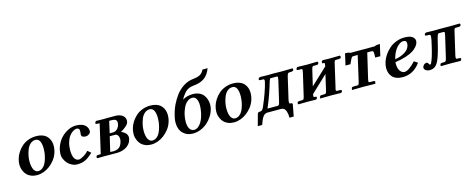

<svg xmlns="http://www.w3.org/2000/svg" viewBox="-36 -1433 5674 2296"><g transform="rotate(-15 2801.0 -285.5)"><path d="M271 -33.2Q300.3 -33.2 324.5 -52Q348.6 -70.8 362.5 -98.6Q376.5 -126.5 386 -160.6Q395.5 -194.8 399.2 -222.4Q402.8 -250 402.8 -272Q402.8 -402.8 333 -402.8Q298.3 -402.8 271.2 -379.6Q244.1 -356.4 229 -320.1Q213.9 -283.7 206.1 -245.8Q198.2 -208 198.2 -172.9Q198.2 -137.7 203.9 -111.1Q209.5 -84.5 217.3 -70.3Q225.1 -56.2 235.6 -47.1Q246.1 -38.1 254.4 -35.6Q262.7 -33.2 271 -33.2ZM71.8 -165Q71.8 -201.7 83.3 -240.2Q94.7 -278.8 118.7 -315.2Q142.6 -351.6 175.3 -380.4Q208 -409.2 253.9 -426.5Q299.8 -443.8 352.1 -443.8Q392.1 -443.8 423.3 -433.6Q454.6 -423.3 473.6 -406.7Q492.7 -390.1 505.1 -367.9Q517.6 -345.7 522.2 -324Q526.9 -302.2 526.9 -278.8Q526.9 -232.9 511 -188.5Q495.1 -144 467.3 -108.9Q439.5 -73.7 404.1 -46.6Q368.7 -19.5 327.6 -4.9Q286.6 9.8 246.1 9.8Q205.6 9.8 173.3 -3.4Q141.1 -16.6 122.6 -35.9Q104 -55.2 92 -80.1Q80.1 -105 75.9 -125.7Q71.8 -146.5 71.8 -165Z M744.6 9.8Q709 9.8 677 -6.3Q645 -22.5 624 -47.1Q603 -71.8 590.8 -99.6Q578.6 -127.4 578.6 -151.9Q578.6 -211.9 602.5 -267.1Q626.5 -322.3 664.3 -360.4Q702.1 -398.4 749.5 -421.1Q796.9 -443.8 843.8 -443.8Q883.3 -443.8 912.6 -434.3Q941.9 -424.8 958.3 -408.9Q974.6 -393.1 982.2 -375Q989.7 -356.9 989.7 -336.9Q989.7 -319.8 976.8 -307.9Q963.9 -295.9 950.7 -291.5Q937.5 -287.1 927.7 -287.1Q874 -287.1 874 -323.2Q874 -331.1 876 -342.3Q877.9 -353.5 877.9 -370.1Q877.9 -388.7 867.2 -396.7Q856.4 -404.8 846.7 -404.8Q821.8 -404.8 796.4 -388.7Q771 -372.6 750 -343.8Q729 -314.9 715.8 -270Q702.6 -225.1 702.6 -172.9Q702.6 -140.1 708 -115.5Q713.4 -90.8 720.9 -77.1Q728.5 -63.5 739 -54.9Q749.5 -46.4 758.3 -43.7Q767.1 -41 775.9 -41Q795.4 -41 833.3 -62.5Q871.1 -84 898.9 -116.2L939 -82Q895.5 -38.1 851.6 -14.2Q807.6 9.8 744.6 9.8Z M1211.9 -249H1253.9Q1284.2 -249 1306.2 -271.2Q1328.1 -293.5 1335.4 -324.2Q1338.9 -336.4 1338.9 -347.2Q1338.9 -394 1281.7 -394Q1274.9 -394 1267.1 -394.5Q1259.3 -395 1257.8 -395Q1255.9 -395 1251.5 -394.5Q1247.1 -394 1244.6 -394ZM1203.6 -214.8 1160.6 -32.2Q1181.2 -29.8 1194.8 -29.8Q1243.7 -29.8 1272 -51.3Q1300.3 -72.8 1312.5 -125Q1315.9 -140.6 1315.9 -149.9Q1315.9 -178.2 1302.7 -196.5Q1289.6 -214.8 1270.5 -214.8ZM995.6 1 985.8 -7.8 990.7 -27.8Q992.2 -35.2 1016.6 -35.2H1041.5Q1045.4 -37.1 1048.8 -55.2L1121.6 -372.1Q1125 -387.7 1125.7 -390.9Q1126.5 -394 1125.5 -397H1101.6Q1096.2 -397 1089.8 -398.4Q1083.5 -399.9 1079.8 -402.1Q1076.2 -404.3 1076.7 -405.8L1081.5 -423.8L1092.8 -434.1L1184.6 -432.1Q1192.4 -432.1 1207.8 -432.6Q1223.1 -433.1 1230.5 -433.1H1327.6Q1384.3 -433.1 1417.5 -408.7Q1450.7 -384.3 1450.7 -345.2Q1450.7 -335 1447.8 -323.2Q1442.4 -300.3 1410.2 -273.2Q1377.9 -246.1 1346.7 -230Q1379.4 -217.8 1400.6 -195.3Q1421.9 -172.9 1421.9 -143.1Q1421.9 -129.9 1419.9 -124Q1412.1 -90.3 1392.1 -65.2Q1372.1 -40 1345.5 -26.4Q1318.8 -12.7 1292 -6.3Q1265.1 0 1237.8 0H1131.8L1084.5 -1Q1071.8 -0.5 1040 0Q1008.3 0.5 995.6 1Z M1684.6 -33.2Q1713.9 -33.2 1738 -52Q1762.2 -70.8 1776.1 -98.6Q1790 -126.5 1799.6 -160.6Q1809.1 -194.8 1812.7 -222.4Q1816.4 -250 1816.4 -272Q1816.4 -402.8 1746.6 -402.8Q1711.9 -402.8 1684.8 -379.6Q1657.7 -356.4 1642.6 -320.1Q1627.4 -283.7 1619.6 -245.8Q1611.8 -208 1611.8 -172.9Q1611.8 -137.7 1617.4 -111.1Q1623 -84.5 1630.9 -70.3Q1638.7 -56.2 1649.2 -47.1Q1659.7 -38.1 1668 -35.6Q1676.3 -33.2 1684.6 -33.2ZM1485.4 -165Q1485.4 -201.7 1496.8 -240.2Q1508.3 -278.8 1532.2 -315.2Q1556.2 -351.6 1588.9 -380.4Q1621.6 -409.2 1667.5 -426.5Q1713.4 -443.8 1765.6 -443.8Q1805.7 -443.8 1836.9 -433.6Q1868.2 -423.3 1887.2 -406.7Q1906.2 -390.1 1918.7 -367.9Q1931.2 -345.7 1935.8 -324Q1940.4 -302.2 1940.4 -278.8Q1940.4 -232.9 1924.6 -188.5Q1908.7 -144 1880.9 -108.9Q1853 -73.7 1817.6 -46.6Q1782.2 -19.5 1741.2 -4.9Q1700.2 9.8 1659.7 9.8Q1619.1 9.8 1586.9 -3.4Q1554.7 -16.6 1536.1 -35.9Q1517.6 -55.2 1505.6 -80.1Q1493.7 -105 1489.5 -125.7Q1485.4 -146.5 1485.4 -165Z M2274.4 -403.8Q2247.6 -403.8 2224.4 -388.9Q2201.2 -374 2186.8 -354.5Q2172.4 -335 2160.6 -308.3Q2148.9 -281.7 2144.3 -266.1Q2139.6 -250.5 2136.2 -235.8Q2125.5 -192.4 2125.5 -146Q2125.5 -90.8 2145.3 -58.8Q2165 -26.9 2202.6 -26.9Q2238.3 -26.9 2274.2 -69.1Q2310.1 -111.3 2329.6 -195.8Q2341.3 -248.5 2341.3 -292Q2341.3 -343.8 2324.2 -373.8Q2307.1 -403.8 2274.4 -403.8ZM2014.6 -240.2Q2033.2 -320.3 2061 -377.9Q2088.9 -435.5 2127.4 -487.8Q2166 -539.1 2221.7 -575.4Q2277.3 -611.8 2348.6 -619.1Q2401.9 -624.5 2433.1 -642.3Q2464.4 -660.2 2480.5 -698.2H2544.4Q2515.6 -619.6 2463.4 -583.5Q2411.1 -547.4 2332.5 -541Q2294.4 -537.6 2268.8 -526.1Q2243.2 -514.6 2226.3 -497.6Q2209.5 -480.5 2185.5 -446.8Q2177.7 -437.5 2165.5 -411.1Q2216.3 -444.8 2295.4 -444.8Q2331.5 -444.8 2360.8 -433.8Q2390.1 -422.9 2408.4 -405.5Q2426.8 -388.2 2439 -364.5Q2451.2 -340.8 2456.3 -316.9Q2461.4 -293 2461.4 -268.1Q2461.4 -240.7 2455.6 -220.2Q2444.8 -175.3 2418.7 -133.3Q2392.6 -91.3 2356.2 -59.1Q2319.8 -26.9 2272.2 -7.3Q2224.6 12.2 2174.3 12.2Q2100.1 12.2 2052.7 -35.9Q2005.4 -84 2005.4 -167Q2005.4 -201.7 2014.6 -240.2Z M2709 -33.2Q2738.3 -33.2 2762.5 -52Q2786.6 -70.8 2800.5 -98.6Q2814.5 -126.5 2824 -160.6Q2833.5 -194.8 2837.2 -222.4Q2840.8 -250 2840.8 -272Q2840.8 -402.8 2771 -402.8Q2736.3 -402.8 2709.2 -379.6Q2682.1 -356.4 2667 -320.1Q2651.9 -283.7 2644 -245.8Q2636.2 -208 2636.2 -172.9Q2636.2 -137.7 2641.8 -111.1Q2647.5 -84.5 2655.3 -70.3Q2663.1 -56.2 2673.6 -47.1Q2684.1 -38.1 2692.4 -35.6Q2700.7 -33.2 2709 -33.2ZM2509.8 -165Q2509.8 -201.7 2521.2 -240.2Q2532.7 -278.8 2556.6 -315.2Q2580.6 -351.6 2613.3 -380.4Q2646 -409.2 2691.9 -426.5Q2737.8 -443.8 2790 -443.8Q2830.1 -443.8 2861.3 -433.6Q2892.6 -423.3 2911.6 -406.7Q2930.7 -390.1 2943.1 -367.9Q2955.6 -345.7 2960.2 -324Q2964.8 -302.2 2964.8 -278.8Q2964.8 -232.9 2949 -188.5Q2933.1 -144 2905.3 -108.9Q2877.4 -73.7 2842 -46.6Q2806.6 -19.5 2765.6 -4.9Q2724.6 9.8 2684.1 9.8Q2643.6 9.8 2611.3 -3.4Q2579.1 -16.6 2560.5 -35.9Q2542 -55.2 2530 -80.1Q2518.1 -105 2513.9 -125.7Q2509.8 -146.5 2509.8 -165Z M3114.7 -54.2Q3113.3 -45.9 3110.8 -45.9H3237.8Q3249.5 -45.9 3255.1 -55.9Q3260.7 -65.9 3266.6 -90.8L3324.7 -341.8Q3329.6 -363.8 3329.6 -373Q3329.6 -387.2 3316.9 -387.2H3236.8Q3235.4 -387.2 3224.6 -363.8Q3171.9 -186.5 3124 -77.1Q3115.2 -56.2 3114.7 -54.2ZM3097.7 0Q3082.5 0 3069.3 7.1Q3056.2 14.2 3047.4 24.4Q3038.6 34.7 3030.5 49.8Q3022.5 64.9 3017.8 77.1Q3013.2 89.4 3007.6 104.7Q3002 120.1 2999 127H2944.8L2982.9 -12.2Q2986.8 -26.9 2995.6 -31Q3004.4 -35.2 3023.9 -35.2Q3042.5 -35.2 3062 -74.2Q3136.7 -245.6 3165 -365.2Q3165 -367.2 3165.5 -371.8Q3166 -376.5 3166 -378.9Q3166 -397 3152.8 -397H3126Q3098.1 -397 3099.6 -405.8L3105 -424.8L3123 -434.1Q3180.7 -432.1 3196.8 -432.1H3229Q3245.6 -433.1 3290 -433.1Q3301.8 -433.1 3321 -432.6Q3340.3 -432.1 3348.6 -432.1Q3366.7 -431.2 3403.8 -431.2L3523.9 -434.1L3529.8 -423.8L3526.9 -409.2Q3525.4 -404.3 3515.4 -400.6Q3505.4 -397 3494.6 -397H3478Q3464.4 -397 3457.3 -387.7Q3450.2 -378.4 3444.8 -355L3380.9 -79.1Q3377.9 -63.5 3377.9 -55.2Q3377.9 -35.2 3388.7 -35.2Q3417 -35.2 3417 -21Q3417 -20.5 3416.5 -17.1Q3416 -13.7 3416 -11.2L3389.6 127H3336.9V117.2Q3336.9 98.1 3334.2 80.3Q3331.5 62.5 3324.7 43Q3317.9 23.4 3303.2 11.7Q3288.6 0 3268.1 0Z M3705.6 -431.2 3832.5 -434.1 3840.8 -423.8 3836.9 -407.2Q3835.4 -397 3806.6 -397H3776.9Q3765.1 -397 3760 -388.2Q3754.9 -379.4 3747.6 -350.1L3703.6 -162.1L3914.6 -359.9L3908.7 -357.9Q3913.6 -376.5 3913.6 -386.2Q3913.6 -397 3906.7 -397Q3878.9 -397 3881.8 -405.8L3885.7 -423.8L3897 -434.1Q3954.6 -432.1 3982.9 -432.1L4110.8 -434.1L4117.7 -423.8L4114.7 -407.2Q4111.8 -397 4083.5 -397H4053.7Q4041.5 -397 4036.6 -388.7Q4031.7 -380.4 4024.9 -350.1L3962.9 -80.1Q3956.5 -59.6 3956.5 -48.8Q3956.5 -42 3959.7 -39.1Q3962.9 -36.1 3970.7 -35.2H4000.5Q4028.8 -35.2 4025.9 -25.9L4022 -7.8L4010.7 1Q3927.7 -1 3883.8 -1L3750.5 1L3756.8 -25.9Q3759.3 -35.2 3785.6 -35.2H3815.9Q3828.6 -35.6 3834 -44.9Q3839.4 -54.2 3844.7 -80.1L3887.7 -266.1L3677.7 -67.9L3682.6 -69.8V-67.9Q3678.7 -50.3 3678.7 -45.9Q3678.7 -35.2 3689.9 -35.2Q3704.1 -35.2 3710.2 -33Q3716.3 -30.8 3715.8 -25.9L3711.9 -7.8L3699.7 1Q3636.7 -1 3606 -1L3482.9 1L3475.6 -7.8L3479.5 -25.9Q3481.4 -35.2 3509.8 -35.2H3538.6Q3551.8 -35.6 3556.9 -44.2Q3562 -52.7 3567.9 -78.1L3630.9 -349.1Q3636.7 -373 3636.7 -383.8Q3636.7 -392.1 3633.8 -394.5Q3630.9 -397 3622.6 -397H3593.8Q3566.4 -397 3567.9 -405.8L3572.8 -423.8L3585 -434.1Z M4365.2 -77.1Q4360.4 -51.8 4360.4 -46.9Q4360.4 -40.5 4363.5 -38.3Q4366.7 -36.1 4374.5 -35.2H4414.6Q4427.7 -35.2 4434.1 -32.2Q4440.4 -29.3 4439.5 -24.9L4433.6 1L4284.7 -1Q4206.5 1 4144.5 1L4150.4 -25.9Q4151.9 -35.2 4180.7 -35.2H4220.2Q4232.4 -35.6 4237.3 -43.2Q4242.2 -50.8 4248.5 -77.1L4319.3 -386.2H4266.6Q4252 -386.2 4245.6 -378.9Q4239.3 -371.6 4224.6 -339.8Q4213.9 -320.8 4207.5 -301.8H4145.5L4178.2 -444.8Q4219.7 -444.8 4229.5 -439Q4235.4 -433.1 4242.7 -433.1H4539.6Q4542 -433.1 4543.2 -433.6Q4544.4 -434.1 4544.9 -434.6Q4545.4 -435.1 4546.9 -436Q4548.3 -437 4550.3 -438Q4569.8 -444.8 4609.4 -444.8L4576.7 -301.8H4513.7Q4514.6 -312 4514.6 -330.1V-346.2Q4514.6 -370.6 4509.5 -378.4Q4504.4 -386.2 4485.4 -386.2H4437.5Z M4927.2 -370.1Q4927.2 -404.8 4888.2 -404.8Q4875.5 -404.8 4860.8 -399.2Q4846.2 -393.6 4828.9 -379.9Q4811.5 -366.2 4795.4 -345.7Q4779.3 -325.2 4764.2 -292.7Q4749 -260.3 4739.3 -220.2Q4763.7 -224.1 4787.4 -231Q4811 -237.8 4837.2 -250.2Q4863.3 -262.7 4882.6 -278.6Q4901.9 -294.4 4914.6 -318.4Q4927.2 -342.3 4927.2 -370.1ZM5038.1 -369.1Q5038.1 -355.5 5032.7 -339.4Q5027.3 -323.2 5008.1 -299.8Q4988.8 -276.4 4957.5 -256.1Q4926.3 -235.8 4867.9 -216.3Q4809.6 -196.8 4732.9 -186Q4731.9 -178.2 4731.9 -167Q4731.9 -106.9 4755.4 -75.9Q4778.8 -44.9 4809.1 -44.9Q4859.9 -44.9 4948.2 -139.2L4992.2 -109.9Q4905.8 9.8 4772.9 9.8Q4689.9 9.8 4648.4 -33Q4606.9 -75.7 4606.9 -145Q4606.9 -183.1 4620.6 -224.4Q4634.3 -265.6 4661.4 -304.7Q4688.5 -343.8 4724.6 -375Q4760.7 -406.2 4809.6 -425Q4858.4 -443.8 4911.1 -443.8Q4977.5 -443.8 5007.8 -421.9Q5038.1 -399.9 5038.1 -369.1Z M5089.8 -83Q5098.1 -83 5103.8 -77.9Q5109.4 -72.8 5111.3 -66.9Q5113.3 -61 5117.2 -55.9Q5121.1 -50.8 5127 -50.8Q5128.9 -50.8 5131.3 -52.5Q5133.8 -54.2 5135.5 -55.9Q5137.2 -57.6 5138.7 -59.6L5140.6 -62Q5170.4 -121.6 5201.7 -259.8Q5223.6 -348.1 5223.6 -375Q5223.6 -389.2 5218 -393.1Q5212.4 -397 5197.8 -397Q5172.9 -397 5164.8 -398.7Q5156.7 -400.4 5156.7 -407.2Q5156.7 -409.2 5157.7 -411.1L5160.6 -424.8L5178.7 -434.1Q5236.8 -432.1 5276.9 -432.1L5361.8 -433.1Q5426.8 -432.1 5468.8 -432.1L5593.8 -434.1L5601.6 -423.8L5597.7 -409.2Q5594.7 -397 5565.9 -397H5537.6Q5524.9 -397 5520.3 -389.6Q5515.6 -382.3 5509.8 -355L5444.8 -75.2Q5441.9 -61.5 5441.9 -53.2Q5441.9 -35.2 5456.5 -35.2H5475.6Q5488.3 -35.2 5496.3 -32Q5504.4 -28.8 5502.9 -22.9L5498.5 -7.8L5487.8 1Q5406.7 -1 5366.7 -1L5250.5 1L5242.7 -7.8L5246.6 -22.9Q5249.5 -35.2 5279.8 -35.2H5297.9Q5310.1 -35.2 5316.4 -44.7Q5322.8 -54.2 5327.6 -75.2L5389.6 -341.8Q5394.5 -363.8 5394.5 -372.1Q5394.5 -386.2 5381.8 -386.2H5324.7Q5312.5 -386.2 5304.2 -363Q5295.9 -339.8 5278.8 -267.1Q5244.6 -123.5 5213.9 -62Q5195.3 -24.4 5169.9 -6.1Q5144.5 12.2 5106 12.2Q5077.1 12.2 5057.9 -1.7Q5038.6 -15.6 5038.6 -35.2Q5038.6 -36.1 5039.1 -38.6Q5039.6 -41 5039.6 -42Q5043.9 -59.1 5057.1 -71Q5070.3 -83 5089.8 -83Z"/></g></svg>

Font: Linux Libertine
Style: Bold Italic
Weight: 700
Italic angle: -11.5°
Designer: Philipp H. Poll
Foundry: Philipp H. Poll
Version: Version 4.0.5